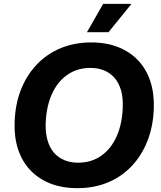

<svg xmlns="http://www.w3.org/2000/svg" viewBox="-20 -956 825 985"><path d="M377.6 9.3Q298 9.3 236.9 -15.1Q175.9 -39.6 134.4 -84.1Q92.9 -128.6 72.6 -190.6Q52.3 -252.7 55 -329Q58 -422.1 87.9 -497.1Q117.7 -572 169.9 -626.3Q222.1 -680.6 292.6 -709.4Q363 -738.3 447.4 -738.3Q526.3 -738.3 587.4 -713.9Q648.4 -689.4 689.9 -644.8Q731.4 -600.1 751.6 -538.1Q771.7 -476 769 -400Q766 -307.6 736.1 -232.3Q706.3 -157 654.4 -102.7Q602.6 -48.4 532.3 -19.6Q462 9.3 377.6 9.3ZM380.6 -121.4Q448.9 -121.4 499.4 -157Q549.9 -192.6 578.5 -256.6Q607.1 -320.6 609.7 -405.7Q611.7 -455.9 600.7 -493.4Q589.7 -530.9 567.7 -556.3Q545.7 -581.7 514.4 -594.6Q483 -607.6 443.6 -607.6Q376.3 -607.6 325.4 -572.1Q274.6 -536.7 246.1 -473.1Q217.6 -409.4 214.3 -323.3Q213 -272.9 224 -235.4Q235 -197.9 257.1 -172.4Q279.3 -147 310.5 -134.2Q341.7 -121.4 380.6 -121.4ZM426.1 -790.9 509.3 -936.1H654.4L536.7 -790.9Z"/></svg>

Font: Mona Sans
Style: Italic
Weight: 200
Italic angle: -11.6951°
Designer: Deni Anggara
Foundry: GitHub
Version: Version 2.000